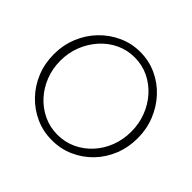

<svg xmlns="http://www.w3.org/2000/svg" viewBox="-171 -903 1107 1107"><g transform="rotate(45 382.5 -349.5)"><path d="M725 -348Q725 -272 698.5 -206.5Q672 -141 625 -92.5Q578 -44 516 -16.5Q454 11 383 11Q311 11 249 -17Q187 -45 140 -94Q93 -143 66.5 -208Q40 -273 40 -348Q40 -423 67 -489Q94 -555 142 -604.5Q190 -654 252 -682Q314 -710 383 -710Q455 -710 517 -681.5Q579 -653 625.5 -603Q672 -553 698.5 -487.5Q725 -422 725 -348ZM672 -348Q672 -412 650 -469.5Q628 -527 588.5 -571Q549 -615 496.5 -640Q444 -665 383 -665Q322 -665 269.5 -640Q217 -615 177.5 -571Q138 -527 115.5 -470Q93 -413 93 -348Q93 -284 115 -227.5Q137 -171 176.5 -127.5Q216 -84 269 -59Q322 -34 383 -34Q444 -34 496.5 -58.5Q549 -83 588.5 -126Q628 -169 650 -226Q672 -283 672 -348Z"/></g></svg>

Font: Kulim Park ExtraLight
Style: Regular
Weight: 275
Designer: Noponies / Dale Sattler
Foundry: Noponies
Version: Version 1.000; ttfautohint (v1.8.3)